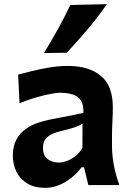

<svg xmlns="http://www.w3.org/2000/svg" viewBox="-20 -880 621 913"><path d="M261 -106.9Q229.2 -106.9 206.8 -123.3Q184.4 -139.7 184.4 -178Q184.4 -203 196.6 -218.6Q208.9 -234.2 228.7 -243.2Q248.6 -252.2 271.1 -257.2Q305.5 -265.3 324.8 -271.3Q344.1 -277.3 354.6 -282.3Q365.2 -287.4 372.3 -292.1L371.9 -176.4Q358.5 -153.7 338.9 -138.1Q319.2 -122.6 298.6 -114.8Q277.9 -106.9 261 -106.9ZM195.8 13.3Q229.2 13.3 261.6 -0.2Q294 -13.7 321.5 -36.2Q349 -58.7 368 -84.7H379.4L400.2 0H547.6Q529 -51.7 520.8 -97.7Q512.6 -143.8 512.6 -184.7V-234Q512.6 -265.7 514.6 -304.1Q516.6 -342.6 516.6 -369Q516.6 -473.4 459 -519.9Q401.4 -566.5 303.2 -566.5Q260.3 -566.5 215.7 -559.2Q171.1 -551.8 132.1 -542.1Q93.1 -532.4 66.2 -525.3L72.8 -389Q109 -404.4 147.7 -415.5Q186.5 -426.7 217.6 -432.8Q248.6 -439 262.5 -439Q298.8 -439 324.9 -431Q351 -423.1 364.6 -402.3Q378.2 -381.5 376.6 -342.9L212.9 -310.4Q188.4 -305.6 158.7 -295.4Q129 -285.3 102.3 -266.6Q75.6 -247.9 58.4 -217Q41.1 -186.2 41.1 -139.8Q41.1 -97.4 58.5 -62.6Q75.9 -27.8 110.2 -7.3Q144.5 13.3 195.8 13.3ZM189.1 -627.6 297.6 -629.4Q350.1 -685.3 398.6 -743Q447.1 -800.6 488.4 -860.2L314.4 -856.3Q287.3 -798.8 255.7 -742Q224.1 -685.2 189.1 -627.6Z"/></svg>

Font: Pinar-VF-FD
Style: Regular
Weight: 300
Designer: Amin Abedi
Version: Version 3.0